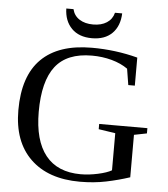

<svg xmlns="http://www.w3.org/2000/svg" viewBox="-58 -898 837 959"><g transform="rotate(5 361.0 -418.0)"><path d="M627 -34.2Q570.3 -15.6 509.3 -2.9Q448.2 9.8 377.9 9.8Q218.8 9.8 129.9 -76.2Q41 -162.1 41 -319.8Q41 -491.7 127.2 -576.9Q213.4 -662.1 379.9 -662.1Q499 -662.1 609.9 -632.8V-492.2H577.1L564 -573.2Q530.3 -597.2 483.2 -610.1Q436 -623 383.8 -623Q258.8 -623 200.9 -548.6Q143.1 -474.1 143.1 -320.8Q143.1 -176.8 202.6 -102.3Q262.2 -27.8 378.9 -27.8Q419.9 -27.8 464.8 -37.6Q509.8 -47.4 533.2 -61V-247.1L449.2 -259.8V-286.1H690.9V-259.8L627 -247.1ZM375.5 -709.5Q310.1 -709.5 273.4 -746.8Q236.8 -784.2 235.4 -846.2H271.5Q279.3 -813.5 306.9 -795.9Q334.5 -778.3 375.5 -778.3Q416.5 -778.3 443.8 -795.9Q471.2 -813.5 479.5 -846.2H515.6Q513.2 -782.2 476.6 -745.8Q439.9 -709.5 375.5 -709.5Z"/></g></svg>

Font: Tinos
Style: Regular
Weight: 400
Designer: Steve Matteson
Foundry: Monotype Imaging Inc.
Version: Version 1.23